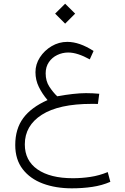

<svg xmlns="http://www.w3.org/2000/svg" viewBox="-20 -690 678 1039"><path d="M278.3 -616.2 332.5 -669.9 386.7 -616.2 332.5 -562ZM465.8 -368.7Q433.1 -386.7 404.1 -396.2Q375 -405.8 349.1 -405.8Q317.9 -405.8 289.8 -392.3Q261.7 -378.9 244.4 -353.5Q227.1 -328.1 227.1 -293Q227.1 -251.5 247.1 -220.9Q267.1 -190.4 289.6 -168.9Q332.5 -176.8 373.3 -181.4Q414.1 -186 445.3 -186Q463.9 -186 481.9 -185.1Q500 -184.1 517.1 -182.6L509.8 -127.4Q498.5 -127.9 490.5 -127.9Q482.4 -127.9 476.1 -127.9Q298.8 -127.9 206.5 -69.1Q114.3 -10.3 114.3 91.3Q114.3 179.2 183.1 226.8Q252 274.4 374 274.4Q421.9 274.4 469.2 267.3Q516.6 260.3 563 241.2L577.1 293.9Q532.2 313.5 479.5 321.3Q426.8 329.1 368.7 329.1Q280.8 329.1 211.7 303.2Q142.6 277.3 102.5 225.1Q62.5 172.9 62.5 94.7Q62.5 7.8 105.7 -50.8Q148.9 -109.4 237.3 -148.4Q208.5 -182.1 190.2 -219.5Q171.9 -256.8 171.9 -299.3Q171.9 -342.3 196 -379.6Q220.2 -417 259.5 -440.2Q298.8 -463.4 344.2 -463.4Q410.2 -463.4 486.3 -414.1Z"/></svg>

Font: Vazir Thin FD-WOL-UI
Style: Thin-FD-WOL-UI
Weight: 100
Designer: Saber Rastikerdar
Foundry: Saber Rastikerdar
Version: Version 30.1.0